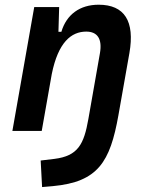

<svg xmlns="http://www.w3.org/2000/svg" viewBox="-20 -547 626 802"><path d="M155.8 234.4 200.7 230.5C389.6 212.9 439.9 129.4 474.6 -65.4L520.5 -325.2C543.9 -458.5 500 -527.3 392.1 -527.3C313.5 -527.3 257.8 -486.3 236.3 -414.1H224.1L227.1 -517.6H123L31.7 0H154.3L196.3 -237.8C223.1 -370.1 277.3 -415 340.3 -415C387.2 -415 407.7 -384.3 397.5 -325.2L349.1 -49.8C330.6 55.7 305.7 104.5 207 116.7L149.9 123.5Z"/></svg>

Font: Cascadia Mono PL SemiBold
Style: Italic
Weight: 600
Italic angle: -10°
Monospace: yes
Designer: Aaron Bell
Foundry: Saja Typeworks
Version: Version 2404.023